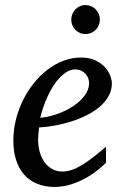

<svg xmlns="http://www.w3.org/2000/svg" viewBox="-20 -718 474 750"><path d="M328.1 -394Q328.1 -403.8 324.2 -413.3Q320.3 -422.9 313.5 -430.2Q306.6 -437.5 296.4 -442.1Q286.1 -446.8 273.9 -446.8Q257.3 -446.8 242.2 -438Q227.1 -429.2 213.1 -414.6Q199.2 -399.9 187.3 -380.9Q175.3 -361.8 165.8 -340.8Q156.2 -319.8 148.9 -298.3Q141.6 -276.9 137.2 -257.8Q168.9 -260.7 202.9 -272.5Q236.8 -284.2 264.6 -302.5Q292.5 -320.8 310.3 -344.2Q328.1 -367.7 328.1 -394ZM417 -393.1Q417 -365.7 404.3 -342.8Q391.6 -319.8 369.9 -301.3Q348.1 -282.7 319.6 -268.3Q291 -253.9 259.5 -243.9Q228 -233.9 195.3 -227.8Q162.6 -221.7 132.8 -220.2Q131.3 -210.4 130.1 -196.8Q128.9 -183.1 128.9 -173.8Q128.9 -146.5 135.5 -123.5Q142.1 -100.6 154.5 -83.7Q167 -66.9 184.6 -57.4Q202.1 -47.9 224.1 -47.9Q257.8 -47.9 298.3 -72.3Q338.9 -96.7 394 -145V-82Q379.9 -68.4 359.4 -52Q338.9 -35.6 312.7 -21.2Q286.6 -6.8 255.9 2.7Q225.1 12.2 190.9 12.2Q175.8 12.2 158 9.3Q140.1 6.3 122.6 -1.2Q105 -8.8 88.6 -22Q72.3 -35.2 59.8 -55.4Q47.4 -75.7 39.8 -103.8Q32.2 -131.8 32.2 -169.9Q32.2 -209.5 41.7 -248.8Q51.3 -288.1 68.6 -324Q85.9 -359.9 110.4 -390.9Q134.8 -421.9 164.1 -444.6Q193.4 -467.3 226.8 -480.2Q260.3 -493.2 295.9 -493.2Q330.6 -493.2 353.8 -481.7Q377 -470.2 391.1 -454.1Q405.3 -438 411.1 -420.9Q417 -403.8 417 -393.1ZM370.1 -641.1Q370.1 -629.4 365.7 -619.1Q361.3 -608.9 353.8 -601.3Q346.2 -593.8 335.9 -589.4Q325.7 -585 314 -585Q302.2 -585 292.2 -589.4Q282.2 -593.8 274.7 -601.3Q267.1 -608.9 262.7 -619.1Q258.3 -629.4 258.3 -641.1Q258.3 -652.8 262.5 -663.1Q266.6 -673.3 274.2 -681.2Q281.7 -689 292 -693.6Q302.2 -698.2 314 -698.2Q325.7 -698.2 335.9 -693.8Q346.2 -689.5 353.8 -681.6Q361.3 -673.8 365.7 -663.3Q370.1 -652.8 370.1 -641.1Z"/></svg>

Font: Charis SIL Eur
Style: Italic
Weight: 400
Italic angle: -11°
Foundry: SIL International
Version: Version 5.000